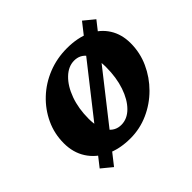

<svg xmlns="http://www.w3.org/2000/svg" viewBox="-167 -808 1043 1043"><g transform="rotate(-45 354.5 -287.0)"><path d="M324.2 8.8Q241.2 8.8 179.2 -21Q117.2 -50.8 83 -104Q48.8 -157.2 48.8 -228.5Q48.8 -301.8 78.6 -365.7Q108.4 -429.7 160.2 -478.5Q211.9 -527.3 280.3 -554.7Q348.6 -582 425.8 -582Q507.8 -582 566.9 -554.2Q626 -526.4 658.2 -475.6Q690.4 -424.8 690.4 -356.4Q690.4 -283.2 660.6 -217.8Q630.9 -152.3 579.6 -101.1Q528.3 -49.8 462.4 -20.5Q396.5 8.8 324.2 8.8ZM340.8 -78.1Q386.7 -78.1 423.8 -115.2Q460.9 -152.3 482.4 -215.8Q503.9 -279.3 503.9 -358.4Q503.9 -433.6 478 -470.2Q452.1 -506.8 406.2 -506.8Q361.3 -506.8 322.8 -469.7Q284.2 -432.6 261.2 -369.1Q238.3 -305.7 238.3 -227.5Q238.3 -157.2 266.1 -117.7Q293.9 -78.1 340.8 -78.1ZM150.4 55.7 89.8 5.9 589.8 -629.9 650.4 -580.1Z"/></g></svg>

Font: Crimson Pro Black
Style: Italic
Weight: 900
Italic angle: -12°
Designer: Jacques Le Bailly
Foundry: Baron von Fonthausen
Version: Version 1.003